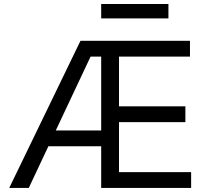

<svg xmlns="http://www.w3.org/2000/svg" viewBox="-20 -929 1030 949"><path d="M924.7 0H480.1V-206H219.1L122.2 0H25.6L377.8 -727.3H919V-649.1H568.2V-403.4H896.3V-325.3H568.2V-78.1H924.7ZM480.1 -284.1V-649.1H427.6L255.7 -284.1ZM812.5 -838.1H480.1V-909.1H812.5Z"/></svg>

Font: Linik Sans
Style: Regular
Weight: 400
Designer: Rasmus Andersson (font), Marc Monis (original base), Kil Hyung-jin (Pretendard portions), Cristiano Sobral (main changes
Foundry: rsms
Version: Version 3.018;May 31, 2022;FontCreator 14.0.0.2814 64-bit; t